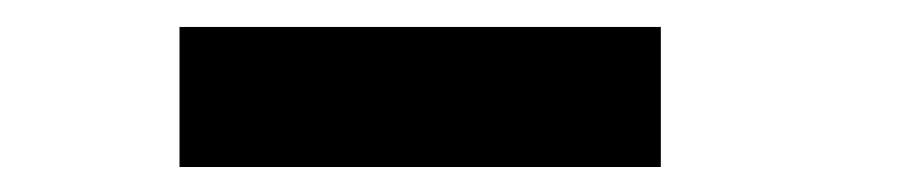

<svg xmlns="http://www.w3.org/2000/svg" viewBox="-20 -754 690 146"><path d="M116.5 -627V-733.5H482.5V-627Z"/></svg>

Font: Trispace Thin
Style: Bold
Weight: 700
Version: Version 1.210